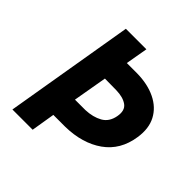

<svg xmlns="http://www.w3.org/2000/svg" viewBox="-187 -839 979 979"><g transform="rotate(45 302.0 -350.0)"><path d="M240 -261 272 -445 355 -444Q405 -443 433 -422.5Q461 -402 452 -354Q443 -305 405.5 -284Q368 -263 315 -261ZM168 -700 50 0H196L217 -128H302Q424 -130 504.5 -187Q585 -244 601 -352Q612 -423 585.5 -473.5Q559 -524 502.5 -551.5Q446 -579 368 -580H295L316 -700Z"/></g></svg>

Font: Jost* 700 Bold Italic
Style: Bold Italic
Weight: 700
Italic angle: -10°
Version: Version 3.200; ttfautohint (v0.97) -l 8 -r 50 -G 200 -x 14 -